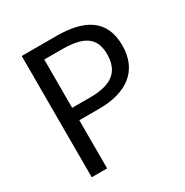

<svg xmlns="http://www.w3.org/2000/svg" viewBox="-168 -869 968 1005"><g transform="rotate(-30 316.0 -366.5)"><path d="M100 0H193V-291H314C474 -291 584 -362 584 -518C584 -678 473 -733 309 -733H100ZM193 -366V-658H298C427 -658 492 -623 492 -518C492 -413 431 -366 302 -366Z"/></g></svg>

Font: Spoqa Han Sans Neo Regular
Style: Regular
Weight: 400
Designer: [Spoqa Han Sans Neo] Dong-huui Kim  Younghwa Kang  Yujin Lee  [Noto Sans] Ryoko NISHIZUKA  (kana & ideographs); Paul D. 
Foundry: Spoqa (http://www.spoqa-han-sans.com)
Version: Version 1.000